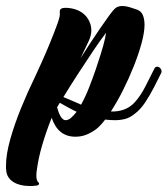

<svg xmlns="http://www.w3.org/2000/svg" viewBox="-65 -448 558 639"><path d="M33 171Q1 171 -20 158Q-41 145 -44 122Q-45 117 -45 112.5Q-45 108 -45 103Q-45 66 -31 16Q-17 -34 5 -88Q27 -142 50 -189Q58 -206 72.5 -238Q87 -270 101.5 -305.5Q116 -341 126 -368.5Q136 -396 134 -405V-410Q134 -422 153 -422Q175 -422 196 -413Q217 -403 228 -385Q239 -367 239 -347Q239 -331 231 -313L203 -254Q216 -275 233 -301Q250 -327 267.5 -352.5Q285 -378 298.5 -396.5Q312 -415 318 -420Q327 -428 342 -428Q353 -428 365 -424.5Q377 -421 391 -416Q405 -411 410.5 -397.5Q416 -384 416 -365Q416 -341 406.5 -305.5Q397 -270 381 -229.5Q365 -189 345 -149Q325 -109 304 -77Q326 -76 346.5 -83Q367 -90 383 -107Q403 -129 419.5 -161.5Q436 -194 449 -220Q452 -226 458 -226Q465 -226 470 -219Q475 -212 471 -204Q461 -184 447.5 -157.5Q434 -131 418 -107Q402 -83 383 -69Q367 -56 351 -52Q335 -48 318 -48Q310 -48 302 -48.5Q294 -49 285 -50Q269 -29 255 -18Q240 -7 223 0Q206 7 186 7Q128 7 107 -56Q89 -11 76 33Q63 77 58 115Q57 120 56.5 125.5Q56 131 56 136Q56 155 64 160Q65 161 65 163Q65 170 52 170Q47 171 42.5 171Q38 171 33 171ZM205 -100Q219 -125 231 -155.5Q243 -186 253 -215Q263 -244 269.5 -265.5Q276 -287 278 -294Q282 -308 284.5 -319.5Q287 -331 288 -339Q271 -317 246 -280Q221 -243 194.5 -202Q168 -161 146 -125L200 -102Q202 -100 205 -100ZM153 -48Q162 -48 171 -55.5Q180 -63 190 -76Q175 -83 161.5 -90.5Q148 -98 134 -106L125 -91Q127 -83 130 -75Q133 -67 137 -60Q145 -48 153 -48Z"/></svg>

Font: Praise
Style: Regular
Weight: 400
Designer: Robert E. Leuschke
Foundry: Robert E. Leuschke
Version: Version 1.100; ttfautohint (v1.8.3)